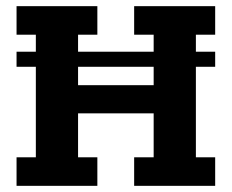

<svg xmlns="http://www.w3.org/2000/svg" viewBox="-20 -603 752 623"><path d="M33.7 -435.2H96.3V-490.4H33.7V-583H295.9V-490.4H233.3V-435.2H478.6V-490.4H415.3V-583H678.2V-490.4H615.6V-435.2H678.2V-386.3H615.6V-92.6H678.2V0H415.3V-92.6H478.6V-235.2H233.3V-92.6H295.9V0H33.7V-92.6H96.3V-386.3H33.7ZM233.3 -326.6H478.6V-386.3H233.3Z"/></svg>

Font: Rokkitt SemiBold
Style: Regular
Weight: 600
Designer: Vernon Adams
Foundry: Vernon Adams
Version: Version 3.103